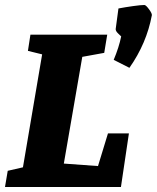

<svg xmlns="http://www.w3.org/2000/svg" viewBox="-39 -750 629 770"><path d="M478 -215 446 0H-19L-8 -65L53 -79L130 -532L73 -546L83 -611H391L379 -538L291 -522L217 -94L354 -84L394 -215ZM417 -510Q438 -560 447 -604Q446 -605 435 -615.5Q424 -626 425 -634L436 -716Q462 -721 494 -725.5Q526 -730 540 -730Q546 -730 558.5 -713Q571 -696 570 -689Q549 -576 480 -478Z"/></svg>

Font: Grenze ExtraBold
Style: Italic
Weight: 800
Italic angle: -10°
Designer: Renata Polastri
Foundry: Omnibus-Type
Version: Version 1.002; ttfautohint (v1.8)